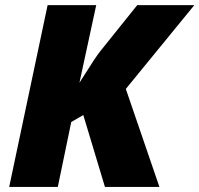

<svg xmlns="http://www.w3.org/2000/svg" viewBox="-20 -734 783 754"><path d="M392.1 0 307.1 -282.2 259.8 -254.9 207 0H16.1L167 -713.9H357.9L292 -409.2L310.5 -438Q354.5 -508.8 374 -533.2L519 -713.9H743.2L474.1 -384.8L606 0Z"/></svg>

Font: Open Sans Hebrew Extra Bold
Style: Italic
Weight: 800
Italic angle: -12°
Foundry: Ascender Corporation, Yanek Iontef
Version: Version 2.001;PS 002.001;hotconv 1.0.70;makeotf.lib2.5.58329